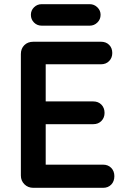

<svg xmlns="http://www.w3.org/2000/svg" viewBox="-20 -900 610 920"><path d="M140 0Q114 0 97 -17Q80 -34 80 -59V-641Q80 -667 96.5 -683.5Q113 -700 140 -700H199V0ZM161 -592V-700H464Q488 -700 503 -685Q518 -670 518 -646Q518 -623 503 -607.5Q488 -592 464 -592ZM157 -305V-414H427Q451 -414 466 -398.5Q481 -383 481 -359Q481 -336 466 -320.5Q451 -305 427 -305ZM170 0V-111H474Q498 -111 513 -95.5Q528 -80 528 -56Q528 -31 513 -15.5Q498 0 474 0ZM180 -777Q158 -777 143 -792Q128 -807 128 -829Q128 -850 143 -865Q158 -880 180 -880H410Q431 -880 446.5 -865Q462 -850 462 -829Q462 -807 446.5 -792Q431 -777 410 -777Z"/></svg>

Font: National Park SemiBold
Style: Regular
Weight: 600
Designer: Andrea Herstowski, Ben Hoepner
Version: Version 1.009